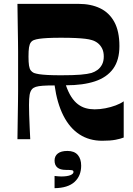

<svg xmlns="http://www.w3.org/2000/svg" viewBox="-20 -720 686 993"><path d="M70.2 0Q71.2 -72 71.9 -118Q72.6 -164 73.1 -194.5Q73.6 -225 73.6 -247.5Q73.6 -270 73.6 -293.5Q73.6 -317 73.6 -350Q73.6 -383 73.6 -406.5Q73.6 -430 73.6 -452.5Q73.6 -475 73.1 -505.5Q72.6 -536 71.9 -582Q71.2 -628 70.2 -700H386.5Q449.9 -700 497.2 -677.5Q544.6 -655 571.1 -606.8Q597.6 -558.6 597.6 -481.6Q597.6 -408.9 565.2 -364.4Q532.8 -319.9 471.3 -299.4Q409.7 -278.9 320.9 -278.9Q333.2 -243.1 348.8 -219.1Q364.4 -195 383.2 -180.8Q402.1 -166.5 423.7 -160.5Q445.4 -154.5 469.4 -154.5Q496.4 -154.5 524.9 -160Q553.3 -165.5 578.4 -174.9Q603.4 -184.3 619.8 -196V-8.7Q604.4 -2.4 577.7 2.8Q551 8 508.2 8Q441.5 8 390.9 -25Q340.3 -58 307.8 -122Q275.3 -186 262.4 -278.2Q224.6 -278.2 201.5 -276.6Q178.4 -274.9 165.6 -270.9Q152.7 -266.9 145.7 -258.9Q136.4 -248.2 133.2 -229.5Q130 -210.8 130 -177.1Q130 -158.8 130.9 -126.8Q131.7 -94.9 133.5 -60.2Q135.4 -25.6 136.4 0ZM295.2 -330.7Q359.9 -330.7 396.7 -333.8Q433.6 -337 453.2 -342.7Q470.2 -348 484.5 -358.5Q498.7 -369 507.7 -386.1Q516.7 -403.2 516.7 -427.7Q516.7 -452.3 508 -469.4Q499.4 -486.5 485.5 -497.3Q471.5 -508.1 454.5 -512.8Q441.9 -516.8 422 -519.3Q402.2 -521.8 371.5 -523.3Q340.8 -524.8 295.2 -524.8Q253.9 -524.8 226.4 -523.3Q198.9 -521.8 182.3 -519.3Q165.8 -516.8 155.4 -512.8Q145.4 -509.1 139.1 -500.3Q132.7 -491.4 130 -474.5Q127.4 -457.6 127.4 -427.7Q127.4 -398.2 130 -381.1Q132.7 -364 139.1 -355.7Q145.4 -347.4 155.4 -342.7Q165.8 -339 182.3 -336.3Q198.9 -333.7 226.4 -332.2Q253.9 -330.7 295.2 -330.7ZM262.2 253.2V190Q268.9 190.7 278.3 191.7Q287.6 192.7 296.3 192.7Q327 192.7 343.5 186.1Q360.1 179.4 360.1 169.4Q360.1 162 352.6 160.4Q345 158.7 320 158.7Q291.6 158.7 276.9 146.5Q262.2 134.4 262.2 110.3Q262.2 87 279.1 73.8Q296 60.6 329 60.6Q364.1 60.6 382 81Q399.8 101.4 399.8 136.7Q399.8 189.5 365.6 220.8Q331.3 252.2 262.2 253.2Z"/></svg>

Font: Ojuju ExtraLight
Style: Regular
Weight: 200
Designer: Chisaokwu Joboson, Mirko Velimirovic
Foundry: Udi Foundry
Version: Version 1.000